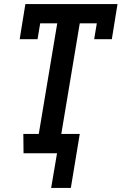

<svg xmlns="http://www.w3.org/2000/svg" viewBox="-20 -755 599 946"><path d="M232 171 261 0H96L95 -95H171L262 -640H178L165 -562H77L105 -735H559L531 -562H444L457 -640H373L282 -95H373L329 171Z"/></svg>

Font: Iosevka QP
Style: Bold Italic
Weight: 700
Italic angle: -9°
Designer: Belleve Invis
Foundry: Belleve Invis
Version: Version 20.0.0; ttfautohint (v1.8.4)